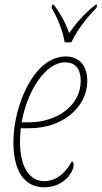

<svg xmlns="http://www.w3.org/2000/svg" viewBox="-20 -786 433 816"><path d="M255 -606H283C306 -654 341 -702 390 -753L393 -766H386C337 -727 300 -684 274 -645C260 -686 237 -729 208 -766H202L199 -753C225 -710 248 -651 255 -606ZM168 10C250 10 293 -53 293 -86C293 -94 290 -99 285 -100C262 -56 222 -16 168 -16C107 -16 65 -74 65 -183C65 -198 67 -227 68 -241H106C248 -241 351 -333 351 -441C351 -507 317 -546 259 -546C123 -546 37 -334 37 -183C37 -50 89 10 168 10ZM101 -266H72C93 -390 169 -521 257 -521C299 -521 323 -495 323 -442C323 -341 227 -266 101 -266Z"/></svg>

Font: Noto Serif Condensed Thin
Style: Italic
Weight: 100
Width: 3
Italic angle: -12°
Designer: Monotype Design Team
Foundry: Monotype Imaging Inc.
Version: Version 2.013